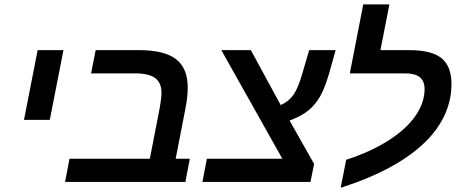

<svg xmlns="http://www.w3.org/2000/svg" viewBox="-20 -833 2099 879"><path d="M270.5 -603.5 208 -284.2H89.8L152.3 -603.5Z M849.1 -106.4 828.6 0H277.8L298.3 -106.4H666L711.4 -339.8Q719.2 -383.3 719.2 -409.2Q719.2 -454.1 690.4 -475.6Q661.6 -497.1 597.2 -497.1H397L418 -603.5H616.7Q731.9 -603.5 785.6 -562.3Q839.4 -521 839.4 -432.6Q839.4 -389.2 829.1 -336.9L784.2 -106.4Z M1418 -82.5 1401.4 0H906.7L927.2 -106.4H1272.5L993.2 -603.5H1128.4L1265.1 -352.1Q1302.2 -368.2 1323.5 -398.9Q1344.7 -429.7 1362.8 -492.2L1395.5 -603.5H1516.6L1485.4 -492.2Q1473.1 -450.7 1459.7 -420.2Q1446.3 -389.6 1429.7 -367.7Q1408.2 -337.9 1378.7 -317.6Q1349.1 -297.4 1305.7 -281.2Z M1923.8 -425.3Q1923.8 -461.9 1901.9 -479.5Q1879.9 -497.1 1835 -497.1H1581.5L1643.1 -813H1762.7L1721.7 -603.5H1854Q1955.6 -603.5 2001.2 -566.7Q2046.9 -529.8 2046.9 -447.8Q2046.9 -338.9 1979.5 -244.1Q1919.9 -160.6 1808.6 -92Q1697.3 -23.4 1539.6 26.4L1564.9 -101.6Q1678.2 -138.2 1758.3 -189.9Q1839.4 -241.2 1881.6 -302Q1923.8 -362.8 1923.8 -425.3Z"/></svg>

Font: Arimo SemiBold
Style: Italic
Weight: 600
Italic angle: -12°
Version: Version 1.33